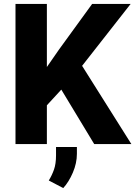

<svg xmlns="http://www.w3.org/2000/svg" viewBox="-20 -731 686 974"><path d="M458 0 291 -276.4 217.8 -196.8V0H58.6V-710.9H217.8V-391.1L280.3 -481L447.3 -710.9H642.6L396.5 -397L646.5 0ZM370.1 14.6V49.3Q370.1 96.7 349.6 144.5Q329.1 192.4 300.8 223.1L227.5 184.6Q243.7 158.2 253.9 129.2Q264.2 100.1 264.2 57.1V14.6Z"/></svg>

Font: Vazirmatn UI FD ExtraBold
Style: Regular
Weight: 800
Designer: Saber Rastikerdar
Foundry: Saber Rastikerdar
Version: Version 33.003